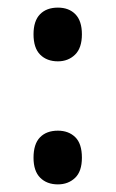

<svg xmlns="http://www.w3.org/2000/svg" viewBox="-20 -565 304 504"><path d="M68 -475Q68 -510 85 -527.5Q102 -545 132 -545Q161 -545 178 -527.5Q195 -510 195 -475Q195 -439 177 -421.5Q159 -404 132 -404Q103 -404 85.5 -421.5Q68 -439 68 -475ZM68 -151Q68 -187 85 -204.5Q102 -222 132 -222Q160 -222 177.5 -205Q195 -188 195 -151Q195 -115 177 -98Q159 -81 132 -81Q103 -81 85.5 -98.5Q68 -116 68 -151Z"/></svg>

Font: Noto Sans Telugu UI Condensed Medium
Style: Regular
Weight: 500
Width: 3
Designer: Jelle Bosma - Monotype Design Team
Foundry: Monotype Imaging Inc.
Version: Version 2.006; ttfautohint (v1.8.4.7-5d5b)